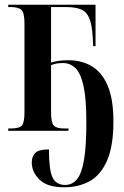

<svg xmlns="http://www.w3.org/2000/svg" viewBox="-20 -556 528 816"><path d="M253 240Q181 240 148 207.5Q115 175 115 134Q115 109 130 94Q145 79 188 79Q188 165 203 197.5Q218 230 257 230Q287 230 307 206Q327 182 337 124Q347 66 347 -37Q347 -136 335 -190.5Q323 -245 300.5 -266.5Q278 -288 249 -288Q232 -288 220.5 -286Q209 -284 197 -279V-79Q197 -35 208.5 -22.5Q220 -10 252 -10H271V0H15V-10H26Q62 -10 73 -22.5Q84 -35 84 -79V-456Q84 -502 71 -514Q58 -526 26 -526H15V-536H386V-360H376L374 -399Q371 -450 360 -477.5Q349 -505 325.5 -515.5Q302 -526 260 -526H197V-290Q212 -295 230 -297.5Q248 -300 271 -300Q328 -300 371 -274Q414 -248 438 -191Q462 -134 462 -40Q462 65 435 126.5Q408 188 361 214Q314 240 253 240Z"/></svg>

Font: Noto Serif Display ExtraCondensed SemiBold
Style: Regular
Weight: 600
Width: 2
Designer: Monotype Design Team
Foundry: Monotype Imaging Inc.
Version: Version 2.009